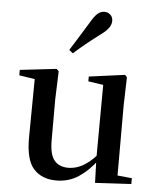

<svg xmlns="http://www.w3.org/2000/svg" viewBox="-58 -888 782 953"><g transform="rotate(5 333.5 -411.5)"><path d="M258 16Q185 16 144.5 -29.5Q104 -75 105 -187L108 -492L134 -472L30 -488V-515L212 -536L223 -525L218 -385V-181Q218 -109 242.5 -80.5Q267 -52 311 -52Q355 -52 395.5 -78.5Q436 -105 468 -149L497 -103H458Q420 -51 370.5 -17.5Q321 16 258 16ZM451 11 447 -111V-113L449 -477L374 -488V-512L553 -536L563 -525L559 -385V-35L631 -28V1ZM266 -635Q287 -669 309.5 -704.5Q332 -740 359 -785Q376 -814 391 -826.5Q406 -839 424 -839Q440 -839 453 -828Q466 -817 466 -796Q466 -780 454 -762.5Q442 -745 414 -725Q374 -695 343.5 -670Q313 -645 285 -620Z"/></g></svg>

Font: Noto Serif JP ExtraLight SemiBold
Style: Regular
Weight: 600
Version: Version 2.003-H1;hotconv 1.1.1;makeotfexe 2.6.0